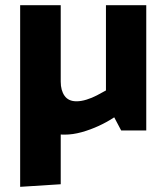

<svg xmlns="http://www.w3.org/2000/svg" viewBox="-20 -504 639 743"><path d="M215 209V-372L58 -353V219ZM390 -484V-154Q374 -145 355 -135Q336 -125 315 -118.5Q294 -112 276 -112Q245 -112 230 -133Q215 -154 215 -188V-484H58V-176Q58 -121 74.5 -77.5Q91 -34 128.5 -8.5Q166 17 230 17Q262 17 296 7.5Q330 -2 362.5 -17Q395 -32 422 -50L449 1H546V-484Z"/></svg>

Font: Catamaran Thin ExtraBold
Style: Regular
Weight: 800
Version: Version 2.000